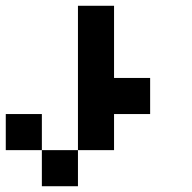

<svg xmlns="http://www.w3.org/2000/svg" viewBox="-20 -645 665 665"><path d="M250 -125V-625H375V-375H500V-250H375V-125ZM0 -125V-250H125V-125ZM125 -125H250V0H125Z"/></svg>

Font: Tiny5
Style: Regular
Weight: 400
Designer: Stefan Schmidt
Foundry: Made with Bits'n'Picas by Kreative Software
Version: Version 1.002; ttfautohint (v1.8.4.7-5d5b)